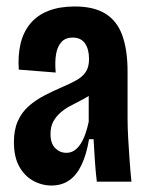

<svg xmlns="http://www.w3.org/2000/svg" viewBox="-20 -561 459 593"><path d="M139 12Q109 12 82 -3Q55 -18 39 -47.5Q23 -77 23 -122Q23 -160 35 -187Q47 -214 68.5 -233Q90 -252 117 -266Q144 -280 172 -292Q198 -303 216.5 -313.5Q235 -324 245 -339Q255 -354 255 -379Q255 -409 242.5 -427Q230 -445 204 -445Q183 -445 170.5 -432Q158 -419 153.5 -395.5Q149 -372 152 -337L38 -346Q35 -390 43.5 -426Q52 -462 73.5 -488Q95 -514 129.5 -527.5Q164 -541 211 -541Q270 -541 306 -518.5Q342 -496 358 -451Q374 -406 374 -340V-196Q374 -167 376 -132.5Q378 -98 380.5 -63Q383 -28 386 0H279Q275 -34 273 -65.5Q271 -97 269 -131H255Q247 -83 231.5 -51Q216 -19 193 -3.5Q170 12 139 12ZM185 -89Q199 -89 210 -96.5Q221 -104 229.5 -117.5Q238 -131 244 -148.5Q250 -166 254 -185V-288L285 -293Q275 -279 260.5 -269Q246 -259 229 -250.5Q212 -242 195.5 -233Q179 -224 166 -212.5Q153 -201 144.5 -185.5Q136 -170 136 -147Q136 -118 150.5 -103.5Q165 -89 185 -89Z"/></svg>

Font: Bricolage Grotesque 36pt Condensed SemiBold
Style: Regular
Weight: 600
Width: 3
Designer: Mathieu Triay
Foundry: Atelier Triay
Version: Version 1.001;gftools[0.9.33.dev8+g029e19f]